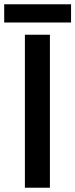

<svg xmlns="http://www.w3.org/2000/svg" viewBox="-22 -876 352 896"><path d="M0 0ZM94.2 0V-713.9H210.9V0ZM-2.4 -856H309.6V-771H-2.4Z"/></svg>

Font: Open Sans Semibold
Style: Regular
Weight: 600
Foundry: Ascender Corporation
Version: Version 1.10; ttfautohint (v1.5.65-e2d9)